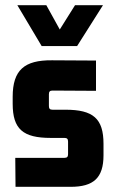

<svg xmlns="http://www.w3.org/2000/svg" viewBox="-20 -721 439 742"><path d="M253 1C341 1 380 -33 380 -121V-165C380 -263 340 -297 233 -297H183C173 -297 169 -301 169 -311V-357C169 -367 173 -371 183 -371L351 -370V-487L181 -488C74 -489 29 -450 29 -347V-320C29 -222 69 -188 176 -188H229C239 -188 243 -184 243 -174V-125C243 -115 239 -111 229 -111H39L40 1ZM141 -543H278L378 -701H270L211 -607L159 -701H47Z"/></svg>

Font: Gemini
Style: Regular
Weight: 700
Designer: Pushpananda Ekanayake, Sol Matas, Kosala Senevirathne
Foundry: Mooniak
Version: Version 1.000;PS 1.0;hotconv 1.0.86;makeotf.lib2.5.63406